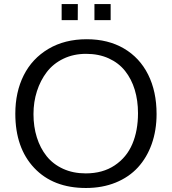

<svg xmlns="http://www.w3.org/2000/svg" viewBox="-20 -918 852 949"><path d="M753.9 -354.5Q753.9 -273.9 730 -206.5Q706.1 -139.2 661.9 -90.8Q617.7 -42.5 551.8 -15.6Q485.8 11.2 404.8 11.2Q242.7 11.2 149.2 -87.9Q55.7 -187 55.7 -356Q55.7 -462.9 97.2 -545.7Q138.7 -628.4 219.2 -676.3Q299.8 -724.1 408.7 -724.1Q514.2 -724.1 592.3 -678.5Q670.4 -632.8 712.2 -549.3Q753.9 -465.8 753.9 -354.5ZM145.5 -354Q145.5 -292 162.1 -239Q178.7 -186 210.4 -146.2Q242.2 -106.4 291.7 -83.7Q341.3 -61 403.8 -61Q487.8 -61 546.9 -100.6Q606 -140.1 634 -206.1Q662.1 -272 662.1 -358.4Q662.1 -421.4 646 -474.4Q629.9 -527.3 598.4 -567.1Q566.9 -606.9 517.6 -629.4Q468.3 -651.9 405.3 -651.9Q343.3 -651.9 293.2 -627.7Q243.2 -603.5 211.4 -562Q179.7 -520.5 162.6 -467.3Q145.5 -414.1 145.5 -354ZM364.7 -897.9 364.3 -818.4H284.7V-897.9ZM526.9 -897.9V-818.4H446.8V-897.9Z"/></svg>

Font: RGR Online_21
Style: Regular
Weight: 400
Italic angle: -12°
Designer: vernon adams
Foundry: vernon adams
Version: Version 1.000